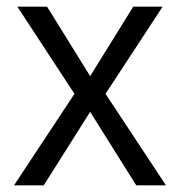

<svg xmlns="http://www.w3.org/2000/svg" viewBox="-20 -555 539 575"><path d="M203 -274 22 0H111L250 -220L388 0H477L296 -274L467 -535H379L250 -327L121 -535H32Z"/></svg>

Font: Frost Regular
Style: Regular
Weight: 400
Designer: Lee Frost
Foundry: Lee Frost for Ice Communication Norge AS
Version: Version 2.011;hotconv 1.0.107;makeotfexe 2.5.65593